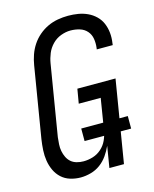

<svg xmlns="http://www.w3.org/2000/svg" viewBox="-113 -819 726 904"><g transform="rotate(-15 250.0 -367.5)"><path d="M168 8Q142 8 117.5 0.5Q93 -7 75 -23.5Q57 -40 46.5 -62.5Q36 -85 32 -110Q28 -135 29.5 -161.5Q31 -188 35 -214L92 -559Q96 -584 104.5 -608.5Q113 -633 127.5 -655Q142 -677 162.5 -694.5Q183 -712 206.5 -723Q230 -734 255.5 -738.5Q281 -743 306 -743Q331 -743 355 -739Q379 -735 400.5 -725Q422 -715 439 -698.5Q456 -682 465 -660.5Q474 -639 476.5 -614.5Q479 -590 475 -564L474 -555H396L397 -561Q400 -584 396.5 -606Q393 -628 379 -644Q365 -660 343.5 -666.5Q322 -673 299 -673Q276 -673 252 -664Q228 -655 210 -636.5Q192 -618 182.5 -595Q173 -572 169 -548L112 -203Q110 -186 109 -169Q108 -152 111 -136Q114 -120 121 -105.5Q128 -91 139.5 -81Q151 -71 167 -66.5Q183 -62 200 -62Q223 -62 246 -69Q269 -76 287.5 -92.5Q306 -109 316 -131Q326 -153 330 -176L355 -330H248L260 -400H446L380 0H309L326 -104Q316 -81 300.5 -59Q285 -37 264 -21.5Q243 -6 217.5 1Q192 8 168 8ZM456 -153H229V-214H456Z"/></g></svg>

Font: Iosevka
Style: Italic
Weight: 400
Italic angle: -9°
Monospace: yes
Designer: Belleve Invis
Foundry: Belleve Invis
Version: Version 32.5.0; ttfautohint (v1.8.4)